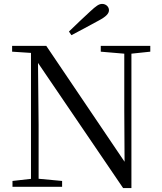

<svg xmlns="http://www.w3.org/2000/svg" viewBox="-20 -965 836 992"><path d="M336.2 -802 349.1 -783.2C395.8 -807.6 442.7 -833.2 488.9 -858.2C529.2 -879.4 543 -895.5 543 -912.4C543 -929.7 527.9 -944.8 507.6 -944.8C491.3 -944.8 476.6 -934.4 445.7 -905.7C410.9 -874 373.3 -837.9 336.2 -802ZM44.5 0H300.9V-30.1L171.8 -42.1H150.3L44.5 -30.1ZM140.1 0H179.5V-319.3L175.7 -704.6H140.1ZM500.6 -698 630.9 -686.9H651.5L756.5 -698V-728H500.6ZM616.1 6.7H659V-728H622.1V-395.1L623.8 -96.7L641.4 -102.9L219.1 -728H42.6V-698L140.7 -691.6L164.7 -655.5L166.9 -653.8Z"/></svg>

Font: Source Han Serif TW VF
Style: Regular
Weight: 250
Designer: Ryoko NISHIZUKA 西塚涼子 (kana & ideographs); Frank Grießhammer (Latin, Greek & Cyrillic); Wenlong ZHANG 张文龙 (bopomofo); San
Foundry: Adobe
Version: Version 2.002;hotconv 1.1.0;makeotfexe 2.6.0